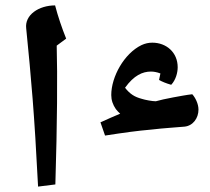

<svg xmlns="http://www.w3.org/2000/svg" viewBox="-20 -835 776 711"><path d="M121 -144 185 -152C192 -380 193 -555 190 -666L225 -692C209 -732 195 -773 184 -815C124 -815 71 -780 77 -730C96 -539 107 -419 121 -144ZM369 -333C440 -344 491 -351 539 -355C589 -361 633 -363 663 -366C695 -369 715 -398 715 -429C715 -451 703 -474 692 -486C682 -485 670 -483 658 -481C634 -477 609 -472 585 -467C576 -465 566 -462 557 -460C544 -460 517 -465 505 -469C479 -476 462 -486 443 -510C476 -556 508 -570 539 -570C549 -570 561 -568 574 -563C572 -554 571 -547 569 -539C579 -533 596 -526 614 -521C631 -539 638 -566 638 -586C638 -641 596 -677 544 -677C530 -677 517 -674 504 -668C440 -637 392 -551 392 -483C392 -464 398 -447 409 -431C414 -425 419 -419 425 -414C415 -410 369 -390 352 -382Z"/></svg>

Font: Noto Naskh Arabic UI
Style: Bold
Weight: 700
Designer: Monotype Design Team, David Williams, Mohamad Dakak and Nizar Qandah
Foundry: Monotype Imaging Inc.
Version: Version 2.016